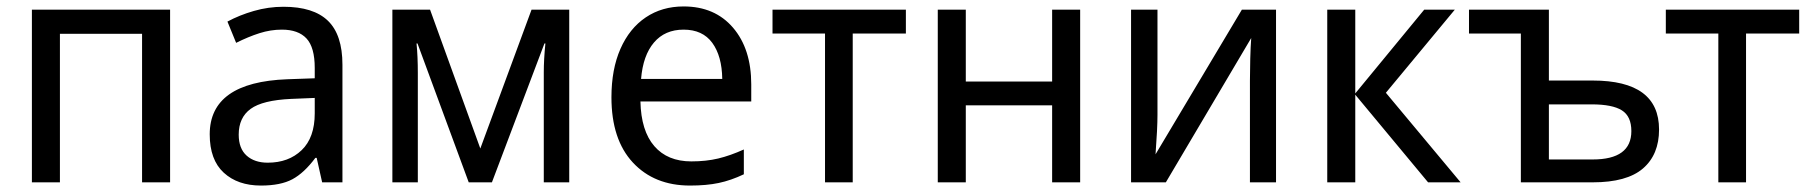

<svg xmlns="http://www.w3.org/2000/svg" viewBox="-20 -566 5625 596"><path d="M508 0H421V-461H166V0H79V-536H508Z M1043 -365V0H980L963 -76H959Q924 -29 887.5 -9.5Q851 10 790 10Q718 10 674.5 -30Q631 -70 631 -149Q631 -311 872 -320L957 -323V-355Q957 -419 931.5 -446.5Q906 -474 855 -474Q820 -474 785.5 -463Q751 -452 713 -433L686 -499Q723 -519 768 -532Q813 -545 860 -545Q953 -545 998 -501.5Q1043 -458 1043 -365ZM884 -259Q795 -255 758 -228Q721 -201 721 -148Q721 -105 745.5 -83Q770 -61 811 -61Q876 -61 916.5 -100Q957 -139 957 -214V-262Z M1747 0H1668V-342Q1668 -381 1673 -431H1670L1507 0H1435L1276 -431H1273Q1277 -391 1277 -339V0H1198V-536H1315L1471 -105L1630 -536H1747Z M2312 -304V-251H1968Q1970 -160 2011 -112.5Q2052 -65 2126 -65Q2172 -65 2209.5 -74Q2247 -83 2289 -102V-25Q2249 -6 2211 2Q2173 10 2122 10Q2011 10 1944.5 -61.5Q1878 -133 1878 -264Q1878 -351 1906 -414.5Q1934 -478 1984.5 -512Q2035 -546 2102 -546Q2199 -546 2255.5 -480Q2312 -414 2312 -304ZM1970 -321H2222Q2221 -392 2191 -433Q2161 -474 2102 -474Q2044 -474 2010 -434Q1976 -394 1970 -321Z M2627 -462V0H2541V-462H2378V-536H2792V-462Z M2978 -313H3246V-536H3333V0H3246V-239H2978V0H2891V-536H2978Z M3573 -209Q3573 -168 3567 -87L3835 -536H3941V0H3860V-316Q3860 -346 3861 -383.5Q3862 -421 3864 -448L3599 0H3491V-536H3573Z M4496 -536 4282 -278 4514 0H4413L4187 -272V0H4100V-536H4187V-276L4401 -536Z M4788 -316H4924Q5130 -316 5130 -164Q5130 -86 5080 -43Q5030 0 4924 0H4701V-462H4540V-536H4788ZM4788 -242V-71H4924Q5044 -71 5044 -159Q5044 -205 5014.5 -223.5Q4985 -242 4921 -242Z M5400 -462V0H5314V-462H5151V-536H5565V-462Z"/></svg>

Font: Noto Sans Display
Style: Regular
Weight: 400
Designer: Monotype Design team
Foundry: Monotype Imaging Inc.
Version: Version 1.000